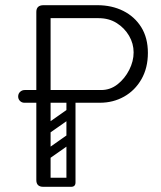

<svg xmlns="http://www.w3.org/2000/svg" viewBox="-20 -720 620 740"><path d="M147 0Q120 0 120 -26V-324H74Q64 -324 57 -331Q50 -338 50 -348Q50 -359 57.5 -366Q65 -373 75 -373H120V-674Q120 -700 148 -700H355Q411 -700 455 -678Q499 -656 524.5 -615Q550 -574 550 -516Q550 -458 525 -414.5Q500 -371 458 -347.5Q416 -324 365 -324H175V-28Q175 -16 168 -8Q161 0 147 0ZM175 -373H370Q405 -373 433 -395Q461 -417 478 -450.5Q495 -484 495 -518Q495 -552 477.5 -582Q460 -612 430 -631Q400 -650 360 -650H175ZM131 -17Q131 -35 149 -35H252Q270 -35 270 -17Q270 0 251 0H148Q131 0 131 -17ZM265 -198Q270 -191 268.5 -184Q267 -177 262 -173L168 -107Q155 -98 145 -111Q134 -127 148 -136L242 -202Q255 -211 265 -198ZM265 -296Q270 -289 268.5 -282Q267 -275 262 -271L168 -205Q155 -196 145 -209Q134 -225 148 -234L242 -300Q255 -309 265 -296ZM158 0Q140 0 140 -18V-350Q140 -366 158 -366Q175 -366 175 -349V-17Q175 0 158 0ZM254 0Q236 0 236 -18V-350Q236 -366 254 -366Q271 -366 271 -349V-17Q271 0 254 0Z"/></svg>

Font: Nsibidi Libre Uzo
Style: Regular
Weight: 400
Designer: Oluwaseun Badejo
Version: Version 1.021